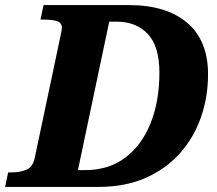

<svg xmlns="http://www.w3.org/2000/svg" viewBox="-45 -734 851 754"><path d="M-25 0 -13 -57H2Q32 -57 57.5 -67Q83 -77 91 -112L192 -590Q194 -601 196 -610.5Q198 -620 198 -625Q198 -645 179 -651Q160 -657 127 -657H114L126 -714H462Q608 -714 690 -644.5Q772 -575 772 -442Q772 -353 744 -273Q716 -193 661 -131.5Q606 -70 526 -35Q446 0 342 0ZM290 -66Q382 -66 447 -115Q512 -164 546.5 -250.5Q581 -337 581 -449Q581 -552 535.5 -600.5Q490 -649 412 -649H384L261 -66Z"/></svg>

Font: Noto Serif ExtraBold
Style: Italic
Weight: 800
Italic angle: -12°
Designer: Monotype Design Team
Foundry: Monotype Imaging Inc.
Version: Version 2.013